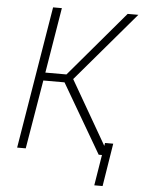

<svg xmlns="http://www.w3.org/2000/svg" viewBox="-59 -775 730 978"><g transform="rotate(5 306.0 -285.5)"><path d="M469.2 0 263.7 -352.1H155.3L96.2 0H52.2L172.4 -727.5H217.3L162.1 -393.1H270L553.7 -727.5H608.4L306.2 -372.6L521 0ZM538.1 -62.5 502.9 157.2H460.4L496.1 -62.5Z"/></g></svg>

Font: Inter Tight ExtraLight
Style: Italic
Weight: 250
Italic angle: -9.39999°
Designer: Rasmus Andersson
Foundry: rsms
Version: Version 3.004